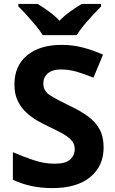

<svg xmlns="http://www.w3.org/2000/svg" viewBox="-20 -954 591 984"><path d="M511 -198Q511 -103 442.5 -46.5Q374 10 248 10Q135 10 46 -33V-174Q97 -152 151.5 -133.5Q206 -115 260 -115Q316 -115 339.5 -136.5Q363 -158 363 -191Q363 -218 344.5 -237Q326 -256 295 -272.5Q264 -289 224 -308Q199 -320 170 -336.5Q141 -353 114.5 -377.5Q88 -402 71 -437Q54 -472 54 -521Q54 -617 119 -670.5Q184 -724 296 -724Q352 -724 402.5 -711Q453 -698 508 -674L459 -556Q410 -576 371 -587Q332 -598 291 -598Q248 -598 225 -578Q202 -558 202 -526Q202 -488 236 -466Q270 -444 337 -412Q392 -386 430.5 -358Q469 -330 490 -292Q511 -254 511 -198ZM199 -774Q185 -797 162.5 -824Q140 -851 116.5 -877Q93 -903 74 -921V-934H173Q199 -918 229 -896.5Q259 -875 285 -848Q311 -875 342 -896.5Q373 -918 399 -934H498V-921Q480 -903 456 -877Q432 -851 409.5 -824Q387 -797 373 -774Z"/></svg>

Font: Noto IKEA Latin
Style: Bold
Weight: 700
Designer: Monotype Design Team
Foundry: Monotype Imaging Inc.
Version: Version 1.0